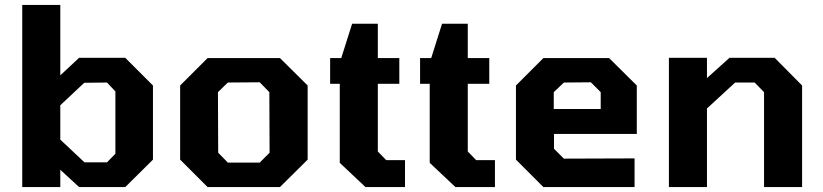

<svg xmlns="http://www.w3.org/2000/svg" viewBox="-20 -757 3329 777"><path d="M70 0V-737H224V-452L300 -523H487L599 -411V-111L487 0H300L224 -70V0ZM322 -100H413L447 -135V-387L413 -423L321 -422L224 -331V-192Z M820 0 709 -111V-411L820 -522H1113L1225 -411V-111L1113 0ZM902 -99H1031L1071 -139L1070 -384L1031 -424L902 -423L862 -384L863 -139Z M1459 0 1355 -98V-418H1316V-522H1361L1405 -661H1509V-522H1596V-418H1509V-144L1543 -109H1619V0Z M1823 0 1719 -98V-418H1680V-522H1725L1769 -661H1873V-522H1960V-418H1873V-144L1907 -109H1983V0Z M2179 0 2068 -111V-411L2179 -522H2445L2557 -411V-215H2222V-155L2262 -115L2548 -116V0ZM2221 -316H2411V-384L2371 -424L2262 -423L2221 -384Z M2687 0V-523H2841V-441L2932 -523H3115L3226 -411V0H3072V-384L3034 -423H2955L2841 -318V0Z"/></svg>

Font: Tomorrow SemiBold
Style: Regular
Weight: 600
Designer: Tony de Marco, Monica Rizzolli
Foundry: Just in Type
Version: Version 2.002